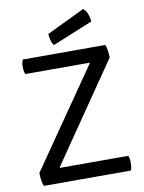

<svg xmlns="http://www.w3.org/2000/svg" viewBox="-98 -975 779 1042"><g transform="rotate(-10 292.0 -454.0)"><path d="M530.3 -624Q530.3 -644.5 527.3 -662.1Q525.4 -679.7 518.6 -695.3Q367.2 -695.3 64.5 -695.3Q60.5 -687.5 58.6 -677.7Q56.6 -668 56.6 -655.3Q56.6 -642.6 58.6 -632.8Q60.5 -622.1 64.5 -615.2Q181.6 -615.2 418 -615.2Q418 -614.3 418 -611.3Q325.2 -476.6 45.9 -73.2Q45.9 -52.7 48.8 -34.2Q50.8 -16.6 57.6 0Q217.8 0 537.1 0Q541 -7.8 542 -17.6Q543.9 -28.3 543.9 -41Q543.9 -53.7 542 -63.5Q541 -73.2 537.1 -81.1Q411.1 -81.1 160.2 -81.1Q160.2 -82 160.2 -85Q252.9 -219.7 530.3 -624ZM433.6 -908.2Q381.8 -882.8 224.6 -807.6Q225.6 -789.1 230.5 -772.5Q234.4 -754.9 244.1 -743.2Q318.4 -773.4 465.8 -834Q464.8 -854.5 457 -875Q450.2 -895.5 433.6 -908.2Z"/></g></svg>

Font: cl
Style: Regular
Weight: 400
Designer: Mitja Miklavcic
Version: Version 1.0